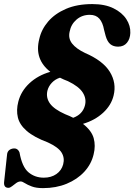

<svg xmlns="http://www.w3.org/2000/svg" viewBox="-21 -734 675 965"><path d="M195 211.5Q161 211.5 139 203.2Q117 195 104 186.5Q91 178 83 178Q71.5 178 60.5 186Q49.5 194 39.5 202Q29.5 210 21.5 210Q-2.5 210 -0.5 182L14.5 43Q16.5 19 41.5 13Q67 7.5 77 32Q90 105 122.2 132Q154.5 159 199 159Q236.5 159 262.5 140.8Q288.5 122.5 296.5 92Q305 59.5 288.5 32.8Q272 6 220 -18Q149.5 -44.5 113.5 -75.8Q77.5 -107 68.8 -143.8Q60 -180.5 71 -223Q84.5 -276 127.2 -315.8Q170 -355.5 232 -373Q150 -436.5 176.5 -538.5Q187 -586 221 -625.8Q255 -665.5 310.8 -689.5Q366.5 -713.5 443 -713.5Q506.5 -713.5 549.5 -692.2Q592.5 -671 614 -637.8Q635.5 -604.5 634 -568.5Q633 -538.5 617 -519Q601 -499.5 572.5 -499.5Q549 -499.5 533.8 -511.8Q518.5 -524 510 -553.5L502 -584Q495.5 -620.5 478.5 -640Q461.5 -659.5 430.5 -659.5Q391.5 -659.5 363.8 -635.8Q336 -612 329 -575Q321 -541 341.5 -515Q362 -489 406 -468Q496.5 -429 531 -373Q565.5 -317 550 -254Q538.5 -205.5 497.5 -167.5Q456.5 -129.5 396 -111.5Q439 -78 449.8 -39.8Q460.5 -1.5 449.5 42Q438 91 402.8 129.2Q367.5 167.5 314.2 189.5Q261 211.5 195 211.5ZM306.5 -160Q328.5 -151.5 347 -142Q393.5 -159 405.5 -202.5Q415 -236.5 395.5 -268Q376 -299.5 320.5 -326Q299 -334 280.5 -343.5Q256.5 -336 239.5 -318Q222.5 -300 217 -277Q209.5 -242 230.5 -213.2Q251.5 -184.5 306.5 -160Z"/></svg>

Font: Fraunces 9pt
Style: Bold Italic
Weight: 700
Italic angle: -16°
Version: Version 1.000;[b76b70a41]